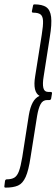

<svg xmlns="http://www.w3.org/2000/svg" viewBox="-70 -717 258 879"><path d="M87 -697Q123 -697 141.5 -684.5Q160 -672 164 -639.5Q168 -607 158 -547L130 -368Q124 -333 128.5 -314.5Q133 -296 152 -296H162Q169 -296 168 -289L164 -265Q162 -259 156 -259H146Q126 -259 116 -240.5Q106 -222 100 -187L70 2Q61 63 47.5 93Q34 123 12.5 132.5Q-9 142 -45 142Q-51 142 -50 135L-47 111Q-45 104 -39 104Q-17 104 -4 96Q9 88 17 66Q25 44 32 2L62 -190Q68 -226 80 -248Q92 -270 111 -278Q95 -287 90 -309.5Q85 -332 91 -368L121 -557Q128 -600 127 -621.5Q126 -643 115.5 -651Q105 -659 82 -659Q75 -659 76 -666L81 -690Q82 -697 87 -697Z"/></svg>

Font: Sofia Sans Extra Condensed Light
Style: Italic
Weight: 300
Italic angle: -9°
Version: Version 4.100